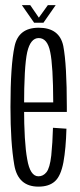

<svg xmlns="http://www.w3.org/2000/svg" viewBox="-20 -710 304 734"><path d="M127 3.5V-36Q95 -36 84 -101.5Q72 -166 72 -301Q72 -456.5 84 -510.5Q96.5 -564.5 128 -564.5Q161.5 -564.5 172 -511Q183 -459 183.5 -318.5H65V-282H235.5Q235.5 -292 235.5 -301Q235.5 -463 222 -534Q207.5 -604 128 -604Q50 -604 35.5 -532Q20 -460 20 -301Q20 -164.5 34.5 -80Q48.5 3.5 127 3.5ZM127 -36V3.5Q167.5 3.5 190 -17Q212.5 -37 222.5 -90Q232 -142.5 234 -218L182.5 -221.5Q181 -164 176 -115.5Q170.5 -67.5 157.5 -51.5Q145 -36 127 -36ZM110.5 -623H146L193 -690.5H163L128.5 -642.5L95.5 -690.5H63.5Z"/></svg>

Font: Anybody ExtraCondensed Light
Style: Regular
Weight: 300
Width: 2
Version: Version 1.113;gftools[0.9.25]